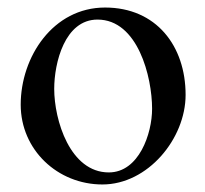

<svg xmlns="http://www.w3.org/2000/svg" viewBox="-20 -480 545 510"><path d="M473 -228C473 -358 395 -460 259 -460C121 -460 35 -329 35 -202C35 -82 133 10 252 10C373 10 473 -112 473 -228ZM384 -191C384 -125 349 -22 269 -22C166 -22 124 -161 124 -244C124 -313 152 -428 239 -428C346 -428 384 -276 384 -191Z"/></svg>

Font: STIX Math
Style: Regular
Weight: 400
Designer: MicroPress Inc., with final additions and corrections provided by Coen Hoffman, Elsevier (retired)
Version: Version 1.1.0